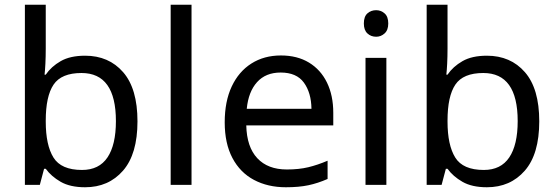

<svg xmlns="http://www.w3.org/2000/svg" viewBox="-20 -780 2350 810"><path d="M173 -575Q173 -541 171.5 -511.5Q170 -482 168 -465H173Q196 -499 236 -522Q276 -545 339 -545Q439 -545 499.5 -475.5Q560 -406 560 -268Q560 -130 499 -60Q438 10 339 10Q276 10 236 -13Q196 -36 173 -68H166L148 0H85V-760H173ZM324 -472Q239 -472 206 -423Q173 -374 173 -271V-267Q173 -168 205.5 -115.5Q238 -63 326 -63Q398 -63 433.5 -116Q469 -169 469 -269Q469 -472 324 -472Z M788 0H700V-760H788Z M1165 -546Q1234 -546 1283.5 -516Q1333 -486 1359.5 -431.5Q1386 -377 1386 -304V-251H1019Q1021 -160 1065.5 -112.5Q1110 -65 1190 -65Q1241 -65 1280.5 -74.5Q1320 -84 1362 -102V-25Q1321 -7 1281 1.5Q1241 10 1186 10Q1110 10 1051.5 -21Q993 -52 960.5 -113.5Q928 -175 928 -264Q928 -352 957.5 -415Q987 -478 1040.5 -512Q1094 -546 1165 -546ZM1164 -474Q1101 -474 1064.5 -433.5Q1028 -393 1021 -321H1294Q1293 -389 1262 -431.5Q1231 -474 1164 -474Z M1567 -737Q1587 -737 1602.5 -723.5Q1618 -710 1618 -681Q1618 -653 1602.5 -639Q1587 -625 1567 -625Q1545 -625 1530 -639Q1515 -653 1515 -681Q1515 -710 1530 -723.5Q1545 -737 1567 -737ZM1610 -536V0H1522V-536Z M1868 -575Q1868 -541 1866.5 -511.5Q1865 -482 1863 -465H1868Q1891 -499 1931 -522Q1971 -545 2034 -545Q2134 -545 2194.5 -475.5Q2255 -406 2255 -268Q2255 -130 2194 -60Q2133 10 2034 10Q1971 10 1931 -13Q1891 -36 1868 -68H1861L1843 0H1780V-760H1868ZM2019 -472Q1934 -472 1901 -423Q1868 -374 1868 -271V-267Q1868 -168 1900.5 -115.5Q1933 -63 2021 -63Q2093 -63 2128.5 -116Q2164 -169 2164 -269Q2164 -472 2019 -472Z"/></svg>

Font: Noto Sans Tifinagh Rhissa Ixa
Style: Regular
Weight: 400
Designer: JamraPatel
Foundry: JamraPatel LLC
Version: Version 2.006; ttfautohint (v1.8.4.7-5d5b)